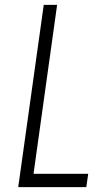

<svg xmlns="http://www.w3.org/2000/svg" viewBox="-20 -770 435 790"><path d="M215 -750 118 -55H343L335 0H55L160 -750Z"/></svg>

Font: Mohave Light Light
Style: Italic
Weight: 300
Italic angle: -8°
Version: Version 2.003